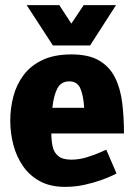

<svg xmlns="http://www.w3.org/2000/svg" viewBox="-20 -720 522 748"><path d="M233 8Q176 8 135.5 -14Q95 -36 69.5 -73Q44 -110 32 -156Q20 -202 20 -250Q20 -298 32 -344Q44 -390 71.5 -427Q99 -464 145 -486Q191 -508 258 -508Q326 -508 366.5 -484Q407 -460 428 -418Q449 -376 456 -320Q463 -264 463 -200H180Q180 -173 185 -149.5Q190 -126 207 -112Q224 -98 258 -98Q289 -98 320.5 -108Q352 -118 373 -127.5Q394 -137 394 -137L434 -44Q434 -44 417.5 -36Q401 -28 373 -18Q345 -8 309 0Q273 8 233 8ZM250 -403Q218 -403 203.5 -375.5Q189 -348 184 -300H308Q305 -348 293 -375.5Q281 -403 250 -403ZM432 -700 331 -543H186L84 -700H211L258 -628L306 -700Z"/></svg>

Font: Epunda Sans ExtraBold
Style: Regular
Weight: 800
Designer: Simon Atzbach
Foundry: typofactur
Version: Version 2.204; ttfautohint (v1.8.4.7-5d5b)